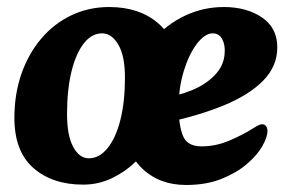

<svg xmlns="http://www.w3.org/2000/svg" viewBox="-20 -511 816 547"><path d="M217 15Q129 15 75 -32.5Q21 -80 21 -175Q21 -243 41 -300.5Q61 -358 97.5 -401Q134 -444 183.5 -467.5Q233 -491 291 -491Q378 -491 432 -443.5Q486 -396 486 -301Q486 -248 473.5 -201Q461 -154 438 -115L408 -106Q393 -76 364.5 -48.5Q336 -21 298 -3Q260 15 217 15ZM233 -60Q263 -60 286.5 -89Q310 -118 323 -169.5Q336 -221 336 -290Q336 -352 317 -384Q298 -416 271 -416Q241 -416 218.5 -387Q196 -358 183.5 -306.5Q171 -255 171 -186Q171 -125 188.5 -92.5Q206 -60 233 -60ZM510 16Q433 16 383.5 -32.5Q334 -81 334 -166Q334 -237 356 -296Q378 -355 417.5 -399Q457 -443 508.5 -467Q560 -491 618 -491Q682 -491 726 -461.5Q770 -432 770 -376Q770 -322 729.5 -281Q689 -240 617 -210.5Q545 -181 450 -161L437 -231Q485 -237 525.5 -253.5Q566 -270 592 -297Q618 -324 620 -359Q622 -383 613 -399.5Q604 -416 586 -416Q564 -416 541.5 -387Q519 -358 504 -310Q489 -262 489 -206Q489 -155 501 -124.5Q513 -94 554 -94Q595 -94 633.5 -110.5Q672 -127 697 -143Q705 -148 713 -152.5Q721 -157 727 -157Q734 -157 738 -151.5Q742 -146 742 -138Q742 -120 727 -94Q712 -68 682.5 -43Q653 -18 610 -1Q567 16 510 16Z"/></svg>

Font: Alkatra
Style: Bold
Weight: 700
Designer: Suman Bhandary
Version: Version 1.100;gftools[0.9.22]